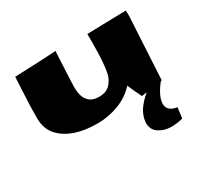

<svg xmlns="http://www.w3.org/2000/svg" viewBox="-155 -710 1248 1184"><g transform="rotate(-30 468.5 -118.5)"><path d="M624.5 164.6Q628.4 110.4 662.8 64.7Q697.3 19 748.5 -15.6H835.9Q817.4 3.4 795.2 42.7Q772.9 82 772.9 114.7Q772.9 167.5 841.8 177.2L832 252Q795.4 263.2 747.8 263.2Q700.2 263.2 662.4 238.5Q624.5 213.9 624.5 164.6ZM351.6 -247.6Q351.6 -119.6 456.5 -119.6Q513.2 -119.1 542.5 -157.2Q564 -185.5 570.3 -213.4Q585.9 -281.2 585.9 -413.6V-491.7Q647 -493.7 863.8 -498.5Q864.7 -472.7 864.7 -459L840.3 -14.6L686.5 8.3Q654.3 -56.2 639.6 -92.8Q591.3 -38.1 517.8 -10Q444.3 18.1 364.3 18.1Q189 17.6 104.5 -69.3Q57.6 -117.7 57.6 -199Q57.6 -280.3 63 -371.6Q68.4 -462.9 68.8 -485.4Q85.9 -486.8 160.2 -489.3Q234.4 -491.7 267.6 -493.7L363.3 -499.5Q351.6 -274.4 351.6 -247.6Z"/></g></svg>

Font: Seymour One
Style: Book
Weight: 400
Designer: vernon adams
Foundry: vernon adams
Version: Version 1.000; ttfautohint (v0.93) -l 8 -r 50 -G 200 -x 0 -w